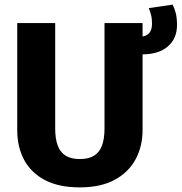

<svg xmlns="http://www.w3.org/2000/svg" viewBox="-20 -793 785 830"><path d="M431.8 -693.4H596.3V-230.3Q596.3 -160.5 566.1 -104.4Q535.9 -48.2 475.7 -15.6Q415.5 17 325 17Q234.6 17 174.5 -14.4Q114.5 -45.8 84.5 -101.6Q54.5 -157.4 54.5 -230.3V-693.4H218.6V-236.7Q218.6 -193.1 229.6 -163.6Q240.7 -134.1 264.3 -119.7Q287.8 -105.4 325 -105.4Q362.6 -105.4 386.2 -119.7Q409.8 -134.1 420.8 -163.6Q431.8 -193.1 431.8 -236.7ZM596.3 -558.1 586.3 -633.8Q613.4 -636.1 625.2 -650.1Q637.1 -664 637.1 -690.4Q637.1 -712.6 633.1 -727.8Q629.1 -743 623.1 -758L726.2 -773Q733.6 -759 739.4 -737.9Q745.2 -716.8 745.2 -684.8Q745.2 -626.1 705.4 -592.1Q665.6 -558.1 596.3 -558.1Z"/></svg>

Font: Fira Sans Variable
Style: Regular
Weight: 400
Designer: Carrois Corporate & Edenspiekermann AG
Foundry: Carrois Corporate GbR & Edenspiekermann AG
Version: Version 4.202